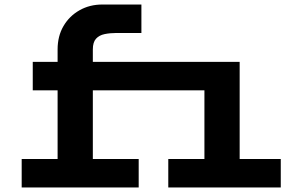

<svg xmlns="http://www.w3.org/2000/svg" viewBox="-20 -830 1340 850"><path d="M484 -430V-556H818V-430ZM885 0V-556H1041V0ZM725 0V-126H1223V0ZM775 -430V-556H963V-430ZM235 0V-611Q235 -670 261 -714.5Q287 -759 332 -784.5Q377 -810 433 -810H606V-684H495Q467 -684 443 -679Q419 -674 405 -658.5Q391 -643 391 -611V0ZM125 -430V-556H526V-430ZM76 0V-126H594V0Z"/></svg>

Font: Azeret Mono
Style: Bold
Weight: 700
Designer: Martin Vácha
Foundry: Displaay
Version: Version 1.002